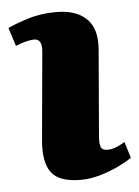

<svg xmlns="http://www.w3.org/2000/svg" viewBox="-45 -567 448 618"><g transform="rotate(-5 179.5 -258.5)"><path d="M104 -410Q107 -449 81 -449Q59 -449 21 -434L2 -493Q24 -504 66.5 -517.5Q109 -531 160 -531Q223 -531 257 -498.5Q291 -466 285 -397L262 -122Q260 -99 264 -87Q268 -75 286 -75Q300 -75 314.5 -81Q329 -87 342 -95L358 -43Q345 -33 317.5 -19.5Q290 -6 256.5 4Q223 14 192 14Q122 14 97 -19.5Q72 -53 78 -122Z"/></g></svg>

Font: Literata 36pt ExtraBold
Style: Italic
Weight: 800
Italic angle: -2°
Designer: Latin by Veronika Burian and Jose Scaglione. Greek by Irene Vlachou. Cyrillic by Vera Evstafieva
Foundry: TypeTogether
Version: Version 3.002